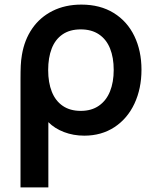

<svg xmlns="http://www.w3.org/2000/svg" viewBox="-20 -575 676 835"><path d="M75.3 -336.2Q86.1 -401.5 120.1 -450.9Q154.1 -500.2 208.8 -527.6Q263.6 -555 334 -555Q415.6 -555 474.5 -518.6Q533.5 -482.2 564.4 -417.9Q595.3 -353.7 595.3 -271.8Q595.3 -189.8 564.8 -124.5Q534.2 -59.1 477.7 -22Q421.2 15 346.7 15Q299.2 15 258.2 -0.7Q217.3 -16.4 190.3 -43.8V240H69.2V-231.8Q69.2 -266.4 70.3 -290Q71.4 -313.6 75.3 -336.2ZM474.5 -271Q474.5 -324.8 458.5 -364.4Q442.5 -403.9 410.4 -425.5Q378.2 -447.2 331.2 -447.2Q283.4 -447.2 251.7 -425.2Q220 -403.3 204.8 -363.7Q189.5 -324 189.5 -270.3Q189.5 -215.8 205.4 -176Q221.2 -136.2 253 -114.5Q284.7 -92.8 331.2 -92.8Q378 -92.8 410.1 -115.2Q442.2 -137.5 458.4 -177.5Q474.5 -217.6 474.5 -271Z"/></svg>

Font: Tap Sans
Style: Regular
Weight: 400
Designer: Tap Payments
Foundry: Tap Payments
Version: Version 1.001;Glyphs 3.1.2 (3151)